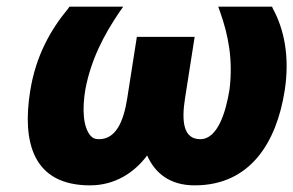

<svg xmlns="http://www.w3.org/2000/svg" viewBox="-20 -548 883 578"><path d="M71 -275C46 -120 79 10 251 10C326 10 384 -28 423 -80C446 -28 490 10 566 10C732 10 812 -117 837 -275C853 -378 835 -461 801 -523L799 -528H637L643 -511C667 -443 682 -369 671 -279C660 -210 635 -129 583 -129C532 -129 526 -182 537 -252L566 -437H392L363 -252C352 -182 329 -129 278 -129C265 -129 260 -132 253 -139C230 -165 227 -219 237 -279C254 -369 293 -443 339 -511L351 -528H189L185 -522C132 -458 88 -380 71 -275Z"/></svg>

Font: Asimov Pro
Style: UltObl
Weight: 900
Designer: Google
Version: Version 2.000980; 2014